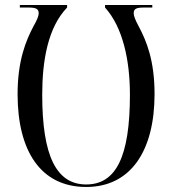

<svg xmlns="http://www.w3.org/2000/svg" viewBox="-20 -734 681 764"><path d="M323 10C499 10 595 -132 595 -360C595 -493 563 -571 532 -629C518 -655 512 -671 512 -681C512 -698 521 -704 552 -704H586V-714H398V-704C469 -625 497 -494 497 -357C497 -111 442 0 323 0C204 0 148 -114 148 -357C148 -494 171 -625 247 -704V-714H59V-704H94C124 -704 134 -698 134 -681C134 -671 128 -655 113 -629C83 -572 50 -493 50 -359C50 -136 140 10 323 10Z"/></svg>

Font: Noto Serif Display Condensed
Style: Regular
Weight: 400
Width: 3
Designer: Monotype Design Team
Foundry: Monotype Imaging Inc.
Version: Version 2.009